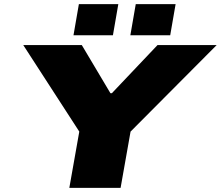

<svg xmlns="http://www.w3.org/2000/svg" viewBox="-20 -905 1064 925"><path d="M314 0 362 -271 92 -688H374L512 -456H519L739 -688H1024L609 -271L561 0ZM334 -735 360 -885H550L524 -735ZM608 -735 634 -885H826L800 -735Z"/></svg>

Font: Archivo Expanded Black
Style: Italic
Weight: 900
Width: 7
Italic angle: -10°
Designer: Hector Gatti
Foundry: Omnibus-Type
Version: Version 2.001